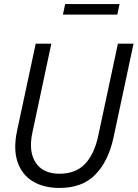

<svg xmlns="http://www.w3.org/2000/svg" viewBox="-20 -915 678 946"><path d="M273 11Q195 11 141.5 -21.5Q88 -54 66.5 -117Q45 -180 64 -270L156 -700H233L139 -259Q120 -168 156 -113.5Q192 -59 273 -59Q353 -59 399 -107.5Q445 -156 464 -246L561 -700H638L539 -236Q514 -121 450 -55Q386 11 273 11ZM290 -843 301 -895H569L558 -843Z"/></svg>

Font: Red Hat Mono
Style: Italic
Weight: 300
Italic angle: -12°
Monospace: yes
Designer: Pentagram, MCKL
Foundry: Pentagram, MCKL
Version: Version 1.023